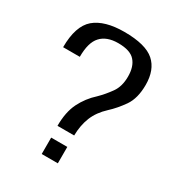

<svg xmlns="http://www.w3.org/2000/svg" viewBox="-165 -784 821 892"><g transform="rotate(30 245.0 -338.0)"><path d="M190.5 -146.5H280C280.5 -182.5 286.5 -215.5 298.5 -245.5C310.5 -275 330 -302 356.5 -326.5C379 -347 400.5 -372 420.5 -400.5C440.5 -429.5 450.5 -468 450.5 -516C450.5 -569.5 435 -610.5 404 -638C372.5 -666 318.5 -680 242 -680C172 -680 119 -665 83.5 -635C48.5 -605 30.5 -552 30.5 -476H120C120 -527.5 130 -564 151 -586.5C171.5 -609 202.5 -620.5 243.5 -620.5C287 -620.5 317 -610.5 334 -591C351.5 -571.5 360 -544 360 -508.5C360 -473 352 -444 335.5 -421C319.5 -398.5 301.5 -377 282 -358C253.5 -332.5 231.5 -303 215 -270C198.5 -236.5 190.5 -195.5 190.5 -146.5ZM192.5 -84.5V3.5H279V-84.5Z"/></g></svg>

Font: Anybody
Style: Regular
Weight: 400
Designer: Tyler Finck
Foundry: Etcetera Type Company
Version: Version 1.110